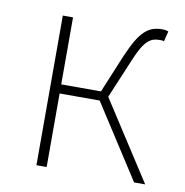

<svg xmlns="http://www.w3.org/2000/svg" viewBox="-66 -603 640 666"><g transform="rotate(10 254.0 -270.0)"><path d="M449 0H488L309 -277L367 -415Q379 -444 389 -461Q399 -478 409 -487Q419 -496 428.5 -499Q438 -502 450 -502Q456 -502 458.5 -502Q461 -502 466 -500L475 -536Q468 -540 452 -540Q436 -540 421.5 -535.5Q407 -531 393 -518.5Q379 -506 365.5 -483.5Q352 -461 337 -426L281 -291H141V-527H105V0H141V-259H282Z"/></g></svg>

Font: Spoqa Han Sans Neo Thin
Style: Regular
Weight: 100
Designer: [Spoqa Han Sans Neo] Dong-huui Kim  Younghwa Kang  Yujin Lee  [Noto Sans] Ryoko NISHIZUKA  (kana & ideographs); Paul D. 
Foundry: Spoqa (http://www.spoqa-han-sans.com)
Version: Version 1.100;hotconv 1.0.109;makeotfexe 2.5.65596